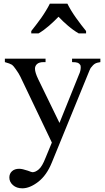

<svg xmlns="http://www.w3.org/2000/svg" viewBox="-20 -786 566 1033"><path d="M6.2 -470.3H225.1V-451.8H214.9Q191.3 -451.8 179.7 -441.8Q168.2 -431.8 168.2 -416.4Q168.2 -396.4 185.1 -361L300 -124.6L404.6 -384.1Q414.4 -404.6 414.4 -424.6Q414.4 -434.9 410.3 -438.5Q406.7 -444.6 398.2 -448.2Q389.7 -451.8 367.7 -451.8V-470.3H520V-451.8Q501 -449.2 491 -443.3Q481 -437.4 467.7 -420Q463.6 -413.3 450.8 -381L259 88.2Q231.3 156.9 185.9 192.1Q140.5 227.2 100 227.2Q69.2 227.2 49.7 210Q30.3 192.8 30.3 169.2Q30.3 148.2 44.6 135.1Q59 122.1 83.1 122.1Q100 122.1 129.7 132.3Q150.3 140.5 154.9 140.5Q170.8 140.5 189 124.9Q207.2 109.2 225.1 63.1L259 -19L89.7 -373.3Q82.1 -389.7 65.1 -413.3Q52.3 -431.8 44.6 -437.4Q32.8 -444.6 6.2 -451.8ZM148.2 -619Q159.5 -633.3 173.8 -651.8Q188.2 -670.3 202.1 -690Q215.9 -709.7 227.9 -729.7Q240 -749.7 248.2 -766.2H342.6Q350.8 -749.7 362.8 -729.7Q374.9 -709.7 389 -690Q403.1 -670.3 417.2 -651.8Q431.3 -633.3 443.1 -619V-606.2H403.6Q374.9 -622.6 346.2 -647.2Q317.4 -671.8 294.9 -695.9Q271.8 -671.8 243.6 -647.2Q215.4 -622.6 187.2 -606.2H148.2Z"/></svg>

Font: MM Jasmine
Style: Regular
Weight: 400
Designer: Khon Soe Zaw Thu
Version: Version 1.00 July 11, 2016, initial release